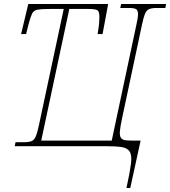

<svg xmlns="http://www.w3.org/2000/svg" viewBox="-20 -734 854 964"><path d="M615 210Q632 132 637.5 89Q643 46 631 27Q620 9 591 4.5Q562 0 512 0H54L58 -20H101Q126 -20 139.5 -26Q153 -32 160.5 -51Q168 -70 176 -108L300 -689H230Q188 -689 168.5 -685.5Q149 -682 141 -665.5Q133 -649 123 -611L111 -563H86L122 -714H523L495 -563H470Q475 -591 477 -612Q479 -633 479 -651Q479 -674 470.5 -681.5Q462 -689 423 -689H328L187 -28H541L664 -606Q673 -645 673 -663Q673 -683 662.5 -688.5Q652 -694 627 -694H584L588 -714H814L810 -694H767Q742 -694 728.5 -688Q715 -682 707.5 -663.5Q700 -645 692 -606L594 -145Q584 -99 582 -76Q580 -53 587 -42Q594 -32 609 -30Q624 -28 651 -28H686L634 210Z"/></svg>

Font: Noto Serif Thin
Style: Italic
Weight: 100
Italic angle: -12°
Designer: Monotype Design Team
Foundry: Monotype Imaging Inc.
Version: Version 2.014; ttfautohint (v1.8.4.7-5d5b)